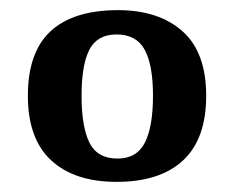

<svg xmlns="http://www.w3.org/2000/svg" viewBox="-20 -739 462 379"><path d="M210 -380Q127 -380 81 -422.5Q35 -465 35 -550Q35 -636 80 -677.5Q125 -719 213 -719Q293 -719 340 -677.5Q387 -636 387 -550Q387 -465 341.5 -422.5Q296 -380 210 -380ZM212 -426Q250 -426 266 -457.5Q282 -489 282 -550Q282 -611 265.5 -641Q249 -671 210 -671Q172 -671 156.5 -641Q141 -611 141 -550Q141 -489 156.5 -457.5Q172 -426 212 -426Z"/></svg>

Font: Noto Serif Gujarati SemiBold
Style: Regular
Weight: 600
Version: Version 2.102